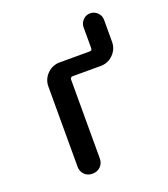

<svg xmlns="http://www.w3.org/2000/svg" viewBox="-127 -771 754 861"><g transform="rotate(-20 250.0 -340.0)"><path d="M114.3 -52.7V-434.6Q114.3 -469.7 139.2 -494.6Q164.1 -519.5 199.2 -519.5H341.8Q353.5 -519.5 353.5 -531.2V-630.9Q353.5 -650.4 367.7 -665Q381.8 -679.7 401.9 -679.7Q421.9 -679.7 436.5 -665.5Q451.2 -651.4 451.2 -630.9V-526.4Q451.2 -491.2 426.3 -466.3Q401.4 -441.4 366.2 -441.4H232.4Q221.7 -441.4 220.7 -428.7V-52.7Q220.7 -30.3 205.6 -15.1Q190.4 0 167 0Q143.6 0 128.9 -15.1Q114.3 -30.3 114.3 -52.7Z"/></g></svg>

Font: Rounded-X Mgen+ 1mn medium
Style: Regular
Weight: 500
Designer: [Source Han Sans]
Ryoko NISHIZUKA  (kana & ideographs); Paul D. Hunt (Latin, Greek & Cyrillic); Wenlong ZHANG  (bopomofo
Version: Version 1.059.20150602